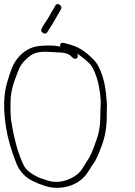

<svg xmlns="http://www.w3.org/2000/svg" viewBox="-20 -861 651 928"><path d="M272.1 -636C243.1 -641.6 209.9 -642.6 172.6 -639C123.2 -634.6 83 -608.7 52 -561.2C41.6 -545.3 30.1 -515.6 17.4 -472C-3.1 -410.7 -5.5 -333.1 10.1 -239.4C18.7 -187.7 35.6 -130.4 60.6 -67.4C68.5 -47.7 81.9 -28.9 100.8 -11.2C119.7 6.6 151.3 22.6 195.5 37C227.3 47.3 259.3 49.5 291.4 43.6C349.7 33 386.2 2.2 408.7 -35C418.3 -51 427.2 -64.5 435.3 -75.6C443.4 -86.7 455.7 -114.1 472.1 -157.7C488.5 -201.4 496.4 -250 496 -303.5C495.6 -339.7 499.2 -343.2 495 -378C490.7 -449.5 475.8 -506.8 450.4 -550C443 -562.7 427.8 -578.8 404.9 -598.5C372.1 -626.5 342.3 -640.3 301.8 -650L287.1 -654C276.1 -655.8 266.9 -648.5 272.1 -636ZM350.7 -602C370.5 -592.9 414.3 -556.7 425.4 -538C441.8 -507.8 453.1 -473.9 459.3 -436.4C472.2 -359.3 464.8 -360 464.6 -297C464.5 -233.7 453.7 -203.2 434.1 -150.9C412.6 -93.3 406.9 -94.6 378.5 -47C366.2 -26.4 346.5 -9.9 319.4 2.5C279.1 20.9 240.1 23.1 202.5 9C165.5 -1.4 135.1 -17.4 111.5 -39C102 -47.6 93.2 -62.3 85.2 -83C64.5 -131.1 47.8 -193.2 35.2 -269.3C31.6 -290.8 30.1 -321.4 30.9 -361C30.2 -395.8 36.5 -432.1 49.7 -469.8C62.9 -507.5 73.3 -532.5 80.9 -544.7C88.5 -556.9 100.6 -570.2 117.4 -584.7C152.3 -614.8 185.1 -612.7 255.7 -608C288.8 -608 311.1 -602 322.7 -590L331.1 -582C347 -567.2 365.8 -586.4 350.7 -602ZM184.6 -729C176.7 -717.2 177.6 -708.2 187.2 -702.1C196.8 -696 204.1 -697.5 209.1 -706.3C214.1 -715.2 218.5 -722.2 222.1 -727.3C235.2 -745.6 247.8 -770.1 261.8 -794L274.9 -817C284.3 -833 257.3 -851 247.9 -835L234.8 -812C225.4 -796 217.5 -782.3 211.1 -771C200.5 -752.4 192 -745.1 184.6 -729Z"/></svg>

Font: MewTooHand
Style: Lta
Weight: 400
Designer: Mew Too, Robert Jablonski
Version: Version 0.77